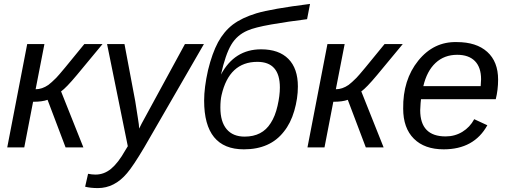

<svg xmlns="http://www.w3.org/2000/svg" viewBox="-20 -753 2602 981"><path d="M17 0 119 -528H207L162 -297Q195 -297 227 -319Q243 -331 267 -355Q287 -375 411 -528H504L373 -370Q318 -304 292 -286L406 0H315L223 -243Q196 -233 149 -233L104 0Z M480 208Q443 208 415 201L430 135Q450 139 468 139Q512 139 548 109Q584 79 619 17L633 -6L527 -528H616L671 -236Q676 -207 684 -153Q691 -112 691 -96L704 -122Q708 -130 925 -528H1022L717 0Q660 96 629 132Q565 208 480 208Z M1295 -437Q1151 -437 1112 -267Q1106 -241 1106 -203Q1106 -131 1138 -93Q1170 -55 1230 -55Q1320 -55 1363 -124Q1386 -159 1398 -212Q1410 -264 1410 -306Q1410 -437 1295 -437ZM1314 -501Q1405 -501 1453.5 -452Q1502 -403 1502 -311Q1502 -250 1483.5 -186.5Q1465 -123 1430 -80Q1360 10 1226 10Q1023 10 1023 -239Q1023 -306 1043 -395Q1064 -481 1094 -537Q1124 -592 1169 -627Q1215 -662 1290 -685Q1367 -708 1564 -733L1549 -655Q1452 -643 1366 -628Q1281 -613 1245 -597Q1191 -574 1161.5 -524.5Q1132 -475 1109 -372Q1178 -501 1314 -501Z M1551 0 1653 -528H1741L1696 -297Q1729 -297 1761 -319Q1777 -331 1801 -355Q1821 -375 1945 -528H2038L1907 -370Q1852 -304 1826 -286L1940 0H1849L1757 -243Q1730 -233 1683 -233L1638 0Z M2513 -246H2131Q2129 -233 2127 -190Q2127 -56 2257 -56Q2304 -56 2342.5 -79.5Q2381 -103 2403 -144L2470 -113Q2402 10 2247 10Q2149 10 2094.5 -44.5Q2040 -99 2040 -198Q2038 -345 2117 -443Q2196 -541 2314 -538Q2414 -538 2469.5 -488Q2525 -438 2525 -346Q2525 -294 2513 -246ZM2143 -313H2436L2438 -348Q2438 -409 2406.5 -441Q2375 -473 2316 -473Q2250 -473 2205.5 -431.5Q2161 -390 2143 -313Z"/></svg>

Font: Libra Sans
Style: Italic
Weight: 400
Italic angle: -12°
Foundry: Context Ltd
Version: Version 1.002